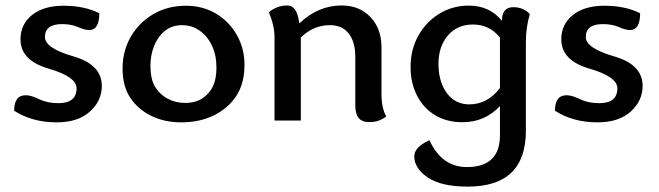

<svg xmlns="http://www.w3.org/2000/svg" viewBox="-20 -445 2433 709"><path d="M189 6.8Q99.1 6.8 32.2 -36.1Q32.2 -93.3 75.2 -93.3Q95.2 -93.3 125 -78.6Q154.8 -64 195.8 -64Q262.7 -64 262.7 -119.1Q262.7 -161.6 159.2 -191.7Q55.7 -221.7 55.7 -299.8Q55.7 -355.5 98.4 -389.6Q141.1 -423.8 214.8 -423.8Q292 -423.8 346.7 -396Q346.7 -334 309.1 -334Q293 -334 268.3 -345Q243.7 -356 209 -356Q146 -356 146 -308.1Q146 -267.1 251 -236.8Q356 -206.5 356 -127.9Q356 -72.8 312 -33Q268.1 6.8 189 6.8Z M649.4 6.8Q586.9 6.8 538.1 -17.3Q489.3 -41.5 460.9 -84.2Q432.6 -127 432.6 -192.4Q432.6 -256.8 463.1 -309.6Q493.7 -362.3 546.6 -393.1Q599.6 -423.8 666.5 -423.8Q728.5 -423.8 777.3 -394.8Q826.2 -365.7 854.5 -315.9Q882.8 -266.1 882.8 -206.1Q882.8 -136.2 852.5 -90.6Q822.3 -44.9 769.8 -19Q717.3 6.8 649.4 6.8ZM663.6 -64.9Q702.6 -64.9 728.3 -82.5Q753.9 -100.1 766.6 -127Q779.3 -153.8 779.3 -195.3Q779.3 -241.2 762.7 -276.4Q746.1 -311.5 717.3 -331.8Q688.5 -352.1 652.3 -352.1Q614.3 -352.1 588.1 -330.3Q562 -308.6 548.8 -274.7Q535.6 -240.7 535.6 -203.1Q535.6 -152.3 552.7 -124.3Q569.8 -96.2 598.9 -80.6Q627.9 -64.9 663.6 -64.9Z M1344.7 5.9Q1316.4 5.9 1304.2 -9.5Q1292 -24.9 1292 -55.7V-235.8Q1292 -289.6 1268.1 -320.8Q1244.1 -352.1 1198.7 -352.1Q1137.2 -352.1 1090.8 -306.6V0H993.7V-307.1Q993.7 -351.1 972.7 -399.4Q1002 -424.8 1041.5 -424.8Q1077.1 -424.8 1085 -359.4H1086.4Q1155.3 -424.8 1241.7 -424.8Q1307.6 -424.8 1348.1 -381.8Q1388.7 -338.9 1388.7 -271V-100.1Q1388.7 -45.9 1406.2 -15.1Q1380.4 5.9 1344.7 5.9Z M1712.9 -59.6Q1780.3 -59.6 1826.2 -120.1V-306.2Q1788.1 -354.5 1726.1 -354.5Q1668.9 -354.5 1634 -314Q1599.1 -273.4 1599.1 -208.5Q1599.1 -166 1612.5 -132.6Q1626 -99.1 1651.6 -79.3Q1677.2 -59.6 1712.9 -59.6ZM1707 244.1Q1609.4 244.1 1559.6 210.4Q1509.8 176.8 1509.8 132.3Q1509.8 98.1 1565.9 72.8Q1611.3 171.9 1704.1 171.9Q1826.2 171.9 1826.2 54.2V-53.2Q1770 6.3 1688 6.3Q1629.4 6.3 1586.4 -19.8Q1543.5 -45.9 1519.8 -92.3Q1496.1 -138.7 1496.1 -197.8Q1496.1 -262.2 1525.1 -313.7Q1554.2 -365.2 1603 -394.8Q1651.9 -424.3 1710.9 -424.3Q1788.1 -424.3 1833.5 -368.2Q1833.5 -418.5 1875.5 -418.5Q1912.6 -418.5 1936.5 -393.1Q1921.9 -343.8 1921.9 -289.6V38.1Q1921.9 244.1 1707 244.1Z M2186 6.8Q2096.2 6.8 2029.3 -36.1Q2029.3 -93.3 2072.3 -93.3Q2092.3 -93.3 2122.1 -78.6Q2151.9 -64 2192.9 -64Q2259.8 -64 2259.8 -119.1Q2259.8 -161.6 2156.2 -191.7Q2052.7 -221.7 2052.7 -299.8Q2052.7 -355.5 2095.5 -389.6Q2138.2 -423.8 2211.9 -423.8Q2289.1 -423.8 2343.8 -396Q2343.8 -334 2306.2 -334Q2290 -334 2265.4 -345Q2240.7 -356 2206.1 -356Q2143.1 -356 2143.1 -308.1Q2143.1 -267.1 2248 -236.8Q2353 -206.5 2353 -127.9Q2353 -72.8 2309.1 -33Q2265.1 6.8 2186 6.8Z"/></svg>

Font: Bainsley
Style: Regular
Weight: 400
Designer: Paul James MIller
Foundry: High-Logic / Made with FontCreator
Version: Version 1.411;March 28, 2021;FontCreator 13.0.0.2683 64-bit